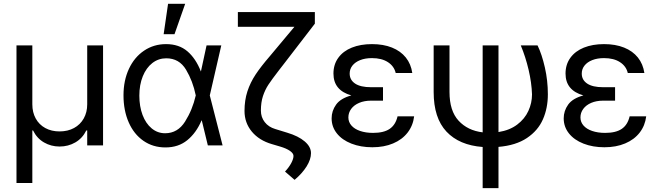

<svg xmlns="http://www.w3.org/2000/svg" viewBox="-20 -771 3482 1018"><path d="M67.4 -530.3H151.4V-217.8Q151.4 -175.3 169.4 -142.6Q187.5 -109.9 220.2 -92Q252.9 -74.2 295.9 -74.2Q339.4 -74.2 372.6 -92.3Q405.8 -110.4 424.1 -143.1Q442.4 -175.8 442.4 -217.8V-530.3H526.4V0H442.4V-79.1H437.5Q417 -37.6 379.4 -15.9Q341.8 5.9 295.9 5.9Q250.5 5.9 213.1 -15.9Q175.8 -37.6 155.3 -79.1H151.4V199.2H67.4Z M634.8 -265.6Q634.8 -344.2 663.6 -406Q692.4 -467.8 743.9 -502.4Q795.4 -537.1 860.4 -537.1Q929.2 -537.1 973.6 -499Q1018.1 -460.9 1044.9 -392.6H1045.4L1075.2 -530.3H1153.3L1092.3 -265.1L1160.2 0H1082L1049.8 -132.8H1048.8Q1020.5 -66.4 973.1 -27.8Q925.8 10.7 857.4 10.7Q791 10.7 740.5 -24.4Q689.9 -59.6 662.4 -122.3Q634.8 -185.1 634.8 -265.6ZM855.5 -64.5Q922.4 -64.5 961.4 -126.7Q1000.5 -189 1017.6 -263.7L1018.1 -265.1L1017.6 -266.6Q1002.4 -341.3 966.3 -401.6Q930.2 -461.9 861.3 -461.9Q820.3 -461.9 787.8 -436.8Q755.4 -411.6 737.1 -366.5Q718.8 -321.3 718.8 -263.7Q718.8 -207 735.8 -161.6Q752.9 -116.2 784.2 -90.3Q815.4 -64.5 855.5 -64.5ZM871.1 -751H961.9L905.3 -589.8H847.7Z M1649.4 -645.5 1486.3 -433.6 1459 -398.4Q1420.9 -349.1 1403.1 -322Q1385.3 -294.9 1374.3 -261.7Q1363.3 -228.5 1363.3 -184.6Q1363.3 -149.4 1383.8 -123.3Q1404.3 -97.2 1439.5 -86.9L1502.9 -67.4Q1562 -49.8 1595.5 -21.2Q1628.9 7.3 1628.9 41Q1628.9 74.2 1605.5 111.6Q1582 148.9 1542 182.6L1491.2 138.7Q1512.2 116.2 1524.2 93.8Q1536.1 71.3 1536.1 55.7Q1536.1 42 1517.1 28.8Q1498 15.6 1464.8 5.9L1421.9 -6.8Q1354 -26.4 1315.2 -73.2Q1276.4 -120.1 1276.4 -182.6Q1276.4 -239.3 1291.7 -286.4Q1307.1 -333.5 1335.4 -376.2Q1363.8 -418.9 1411.1 -473.6L1541 -628.9H1241.2V-707H1649.4Z M1842.8 -265.1Q1748 -292 1748 -380.9Q1748 -429.2 1773.7 -464.6Q1799.3 -500 1845.5 -518.6Q1891.6 -537.1 1952.1 -537.1Q2012.7 -537.1 2058.3 -518.8Q2104 -500.5 2131.6 -466.1Q2159.2 -431.6 2166 -383.8H2078.1Q2069.8 -419.9 2036.9 -441.4Q2003.9 -462.9 1952.1 -462.9Q1916.5 -462.9 1889.9 -452.4Q1863.3 -441.9 1848.6 -423.3Q1834 -404.8 1834 -380.9Q1834 -347.2 1862.8 -327.9Q1891.6 -308.6 1947.3 -308.6H2010.7V-237.3H1947.3Q1911.6 -237.3 1884.3 -225.6Q1856.9 -213.9 1842 -193.6Q1827.1 -173.3 1827.1 -148.4Q1827.1 -124 1843.3 -105.5Q1859.4 -86.9 1889.2 -76.7Q1918.9 -66.4 1958 -66.4Q2015.1 -66.4 2046.4 -87.9Q2077.6 -109.4 2087.9 -154.3H2175.8Q2169.9 -105 2141.1 -67.9Q2112.3 -30.8 2064.2 -10.5Q2016.1 9.8 1954.1 9.8Q1892.6 9.8 1843.3 -9.5Q1793.9 -28.8 1766.1 -63.7Q1738.3 -98.6 1738.3 -143.6Q1738.3 -183.1 1762 -216.3Q1785.6 -249.5 1842.8 -265.1Z M2363.3 -530.3V-283.2Q2363.3 -183.1 2411.6 -130.9Q2460 -78.6 2539.1 -69.3V-530.3H2623V-70.8Q2682.1 -80.1 2722.2 -110.4Q2762.2 -140.6 2781.5 -182.9Q2800.8 -225.1 2800.8 -270.5Q2798.8 -332 2782.7 -400.9Q2766.6 -469.7 2741.2 -530.3H2830.1Q2853 -483.4 2868.9 -413.6Q2884.8 -343.8 2884.8 -270.5Q2884.8 -197.8 2858.6 -138.2Q2832.5 -78.6 2773.9 -39.3Q2715.3 0 2623 7.8V226.6H2539.1V8.3Q2415 -1 2347.2 -73.2Q2279.3 -145.5 2279.3 -283.2V-530.3Z M3073.2 -265.1Q2978.5 -292 2978.5 -380.9Q2978.5 -429.2 3004.2 -464.6Q3029.8 -500 3075.9 -518.6Q3122.1 -537.1 3182.6 -537.1Q3243.2 -537.1 3288.8 -518.8Q3334.5 -500.5 3362.1 -466.1Q3389.6 -431.6 3396.5 -383.8H3308.6Q3300.3 -419.9 3267.3 -441.4Q3234.4 -462.9 3182.6 -462.9Q3147 -462.9 3120.4 -452.4Q3093.8 -441.9 3079.1 -423.3Q3064.5 -404.8 3064.5 -380.9Q3064.5 -347.2 3093.3 -327.9Q3122.1 -308.6 3177.7 -308.6H3241.2V-237.3H3177.7Q3142.1 -237.3 3114.7 -225.6Q3087.4 -213.9 3072.5 -193.6Q3057.6 -173.3 3057.6 -148.4Q3057.6 -124 3073.7 -105.5Q3089.8 -86.9 3119.6 -76.7Q3149.4 -66.4 3188.5 -66.4Q3245.6 -66.4 3276.9 -87.9Q3308.1 -109.4 3318.4 -154.3H3406.2Q3400.4 -105 3371.6 -67.9Q3342.8 -30.8 3294.7 -10.5Q3246.6 9.8 3184.6 9.8Q3123 9.8 3073.7 -9.5Q3024.4 -28.8 2996.6 -63.7Q2968.8 -98.6 2968.8 -143.6Q2968.8 -183.1 2992.4 -216.3Q3016.1 -249.5 3073.2 -265.1Z"/></svg>

Font: Pretendard Std
Style: Regular
Weight: 400
Designer: Base glyphs from Inter by Rasmus Andersson; Hangeul glyphs from Noto Sans CJK(Source Han Sans) by Jang Soo-young and Kan
Foundry: Kil Hyung-jin
Version: Version 1.309